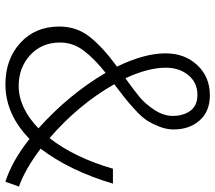

<svg xmlns="http://www.w3.org/2000/svg" viewBox="-63 -719 795 709"><g transform="rotate(90 334.5 -364.5)"><path d="M137 -189Q137 -121 183.5 -78.5Q230 -36 297 -36Q378 -36 454 -109Q329 -221 249 -357Q196 -315 166.5 -275.5Q137 -236 137 -189ZM230 -579Q230 -514 269 -430Q315 -463 339.5 -483.5Q364 -504 386 -537.5Q408 -571 408 -605Q408 -644 389 -670Q370 -696 330 -696Q285 -696 257.5 -662.5Q230 -629 230 -579ZM669 -37 651 13Q575 -11 493 -76Q402 13 291 13Q199 13 138.5 -42Q78 -97 78 -186Q78 -251 117 -299.5Q156 -348 226 -399Q177 -500 177 -578Q177 -649 220.5 -695.5Q264 -742 332 -742Q391 -742 424.5 -704.5Q458 -667 458 -608Q458 -581 447 -554Q436 -527 424 -508.5Q412 -490 384 -464.5Q356 -439 341 -427.5Q326 -416 291 -389Q366 -257 490 -150Q562 -242 603 -384H658Q611 -225 529 -117Q606 -59 669 -37Z"/></g></svg>

Font: NotoSansHansLight
Style: Regular
Weight: 300
Designer: Ryoko NISHIZUKA  (kana & ideographs); Paul D. Hunt (Latin, Greek & Cyrillic); Wenlong ZHANG  (bopomofo); Sandoll Communi
Foundry: Adobe Systems Incorporated
Version: Version 1.00;December 8, 2021;FontCreator 13.0.0.2675 64-bit